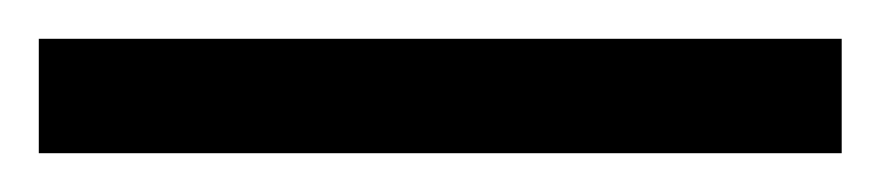

<svg xmlns="http://www.w3.org/2000/svg" viewBox="-25 -839 454 99"><path d="M-5 -760V-819H409V-760Z"/></svg>

Font: Noto Serif Condensed Black
Style: Regular
Weight: 900
Width: 3
Designer: Monotype Design Team
Foundry: Monotype Imaging Inc.
Version: Version 2.015; ttfautohint (v1.8.4.7-5d5b)